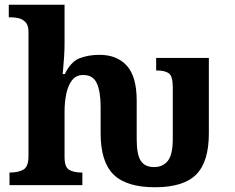

<svg xmlns="http://www.w3.org/2000/svg" viewBox="-20 -780 990 809"><path d="M633 9Q513 9 458.5 -44.5Q404 -98 404 -218V-329Q404 -394 388 -429Q372 -464 331 -464Q301 -464 284 -442.5Q267 -421 259.5 -385.5Q252 -350 252 -309V-118Q252 -76 271.5 -64.5Q291 -53 324 -53H327V0H20V-53H22Q56 -53 78 -65Q100 -77 100 -122V-646Q100 -673 88 -686Q76 -699 59.5 -703Q43 -707 29 -707H17V-760H252V-595Q252 -569 250 -539.5Q248 -510 246 -489Q244 -468 244 -468H253Q279 -521 316.5 -535Q354 -549 399 -549Q473 -549 514.5 -503Q556 -457 556 -356V-193Q556 -128 573.5 -102Q591 -76 629 -76Q666 -76 687 -102Q708 -128 708 -194V-412Q708 -459 691.5 -471Q675 -483 641 -483H638V-536H860V-218Q860 -98 806.5 -44.5Q753 9 633 9Z"/></svg>

Font: Noto Serif
Style: Bold
Weight: 700
Designer: Monotype Design Team
Foundry: Monotype Imaging Inc.
Version: Version 2.014